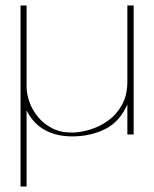

<svg xmlns="http://www.w3.org/2000/svg" viewBox="-20 -492 564 701"><path d="M55 189V-472H77V-175Q77 -150 87 -121Q97 -92 117.5 -66.5Q138 -41 169 -24.5Q200 -8 242 -8Q272 -8 307.5 -18.5Q343 -29 374 -51Q405 -73 425 -108.5Q445 -144 445 -195V-472H468V-1H445V-111Q417 -47 363.5 -20.5Q310 6 243 6Q186 6 143.5 -17.5Q101 -41 77 -89V189Z"/></svg>

Font: Panamera Thin
Style: Regular
Weight: 100
Designer: Bastien Sozeau
Foundry: NBR — Bastien Sozeau
Version: Version 3.003;gftools[0.9.33]